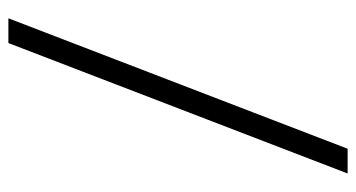

<svg xmlns="http://www.w3.org/2000/svg" viewBox="-211 -499 828 446"><g transform="rotate(90 203.0 -276.0)"><path d="M22.5 118.5 325.5 -669.5H383L80 118.5Z"/></g></svg>

Font: Anek Telugu Light
Style: Regular
Weight: 300
Version: Version 1.003